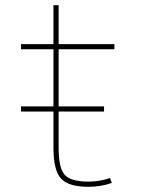

<svg xmlns="http://www.w3.org/2000/svg" viewBox="-20 -710 547 740"><path d="M61 -280V-300H186V-520H61V-540H186V-690H206V-540H421V-520H206V-300H381V-280H206V-140Q206 -60 230.5 -35Q255 -10 321 -10Q364 -10 404 -24L411 -5Q369 10 321 10Q244 10 215 -22Q186 -54 186 -140V-280Z"/></svg>

Font: M PLUS 1p Thin
Style: Regular
Weight: 250
Version: Version 1.062